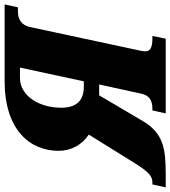

<svg xmlns="http://www.w3.org/2000/svg" viewBox="-24 -782 754 851"><g transform="rotate(-90 353.5 -357.0)"><path d="M-52 0H6C119 0 187 -10 241 -100L356 -295H404L364 -111C357 -75 336 -59 297 -59H289L276 0H607L619 -59H607C568 -59 551 -69 551 -90C551 -96 552 -105 554 -113L659 -603C667 -639 693 -655 727 -655H746L759 -714H419C203 -714 110 -602 110 -475C110 -421 135 -372 182 -341L57 -140C15 -72 -4 -59 -31 -59H-39ZM393 -363C332 -363 301 -397 301 -463C301 -563 355 -646 433 -646H479L418 -363Z"/></g></svg>

Font: Noto Serif SemiCondensed Black
Style: Italic
Weight: 900
Width: 4
Italic angle: -12°
Designer: Monotype Design Team
Foundry: Monotype Imaging Inc.
Version: Version 2.014